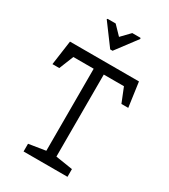

<svg xmlns="http://www.w3.org/2000/svg" viewBox="-220 -1019 986 1121"><g transform="rotate(30 273.5 -458.0)"><path d="M165 -916H219L275 -858L331 -916H386L389 -910L283 -769H267L161 -912ZM127 0V-52L240 -70V-623H103L64 -526H18L41 -691H506L529 -526H483L444 -623H308V-70L423 -52V0Z"/></g></svg>

Font: Kreon Light
Style: Regular
Weight: 300
Designer: Julia Petretta
Foundry: Julia Petretta and Eli Heuer
Version: Version 2.002